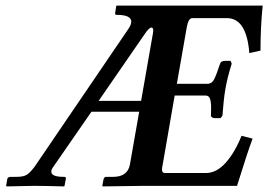

<svg xmlns="http://www.w3.org/2000/svg" viewBox="-20 -666 960 687"><path d="M333 -305.2H484.9L526.9 -544.9Q527.8 -551.3 528.3 -556.2Q528.3 -567.4 522 -567.4Q513.7 -567.4 499 -545.9ZM495.1 -1 347.2 1 346.2 -1 350.1 -22.9Q352.1 -32.7 358.9 -33.2H384.8Q436.5 -33.2 444.8 -77.1L478 -266.1H307.1L169.9 -67.9Q163.1 -58.6 163.6 -51.3Q163.6 -32.7 210.9 -33.2Q215.8 -33.2 215.8 -26.9L210.9 -1L209 1Q137.2 -1 100.1 -1Q100.1 -1 3.9 1L2 -1L5.9 -24.9Q7.8 -32.7 17.1 -33.2H39.1Q62 -33.2 74 -39.6Q85.9 -45.9 104 -69.8L439 -562Q449.7 -577.6 449.7 -588.4Q449.7 -612.8 397.9 -612.8Q390.1 -612.8 392.1 -620.1L396 -645L397.9 -646H609.9H919.9Q912.1 -569.8 912.1 -484.9L872.1 -476.1Q862.3 -601.1 792 -601.1H668Q654.8 -601.1 648.9 -571.8L612.8 -366.2H722.2Q730 -366.2 736.6 -370.6Q743.2 -375 748.5 -387Q753.9 -398.9 756.8 -407.5Q759.8 -416 767.1 -437Q770 -448.2 785.2 -448.2H805.2L809.1 -438Q793 -387.2 786.1 -345.2Q780.3 -312 775.9 -252L769 -243.2H748Q742.2 -243.2 738 -246.6Q733.9 -250 734.9 -252.9Q735.4 -277.3 735.4 -280.3Q735.4 -302.2 731.2 -313.2Q727.1 -324.2 714.8 -324.2H605L562 -76.2Q559.6 -66.4 559.6 -59.6Q559.6 -46.9 569.8 -46.9H716.8Q754.9 -46.9 787.8 -84Q820.8 -121.1 844.2 -180.2L883.8 -169.9Q866.7 -125 828.1 -1Z"/></svg>

Font: Linux Libertine
Style: Semibold Italic
Weight: 600
Italic angle: -11.5°
Designer: Philipp H. Poll
Foundry: Philipp H. Poll
Version: Version 5.1.2 ; ttfautohint (v0.9)